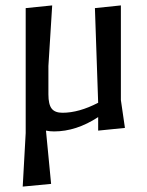

<svg xmlns="http://www.w3.org/2000/svg" viewBox="-20 -471 542 710"><path d="M75 21V-441L173 -451L159 -227V-122Q159 -85 171 -69.5Q183 -54 211 -54Q272 -54 343 -91L331 -441L427 -451V-101L442 2L343 12V-38Q262 15 180 15Q164 15 150 12L169 209L64 219Z"/></svg>

Font: Galdeano
Style: Regular
Weight: 400
Designer: Dario Manuel Muhafara
Foundry: Dario Manuel Muhafara
Version: Version 1.001